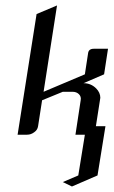

<svg xmlns="http://www.w3.org/2000/svg" viewBox="-20 -489 414 697"><path d="M43.9 0 112.8 -438 187 -469.2 138.2 -155.8 288.1 -219.2 299.8 -295.9Q301.8 -312 320.8 -312H372.1L357.9 -219.2L283.2 -187Q310.1 -187 329.1 -168Q344.2 -152.8 344.2 -133.8Q344.2 -132.8 343.5 -129.9Q342.8 -127 342.8 -125L328.1 -30.8H362.8L334 147.9L241.2 188L208 171.9L264.2 147.9L288.1 0H253.9L272.9 -125Q275.4 -138.2 266.6 -147Q257.8 -155.8 243.2 -155.8H208L132.8 -125L118.2 -30.8Q116.2 -17.1 104 -8.8Q92.3 0 78.1 0Z"/></svg>

Font: Hhenum
Style: Italic
Weight: 400
Designer: T. Christopher White
Version: Version 1.0